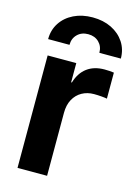

<svg xmlns="http://www.w3.org/2000/svg" viewBox="-115 -811 614 873"><g transform="rotate(15 192.0 -375.0)"><path d="M57.1 0V-529.3H191.9V-439H195.3Q209.5 -486.3 242.2 -510.5Q274.9 -534.7 323.7 -534.7Q335.9 -534.7 347.7 -533.9Q359.4 -533.2 368.2 -531.7V-409.2Q359.4 -411.1 341.6 -412.6Q323.7 -414.1 306.6 -414.1Q274.9 -414.1 250 -400.1Q225.1 -386.2 210.7 -359.9Q196.3 -333.5 196.3 -296.4V0ZM40 -601.6Q40 -644.5 61.8 -678Q83.5 -711.4 122.3 -730.5Q161.1 -749.5 210.9 -749.5Q261.2 -749.5 299.8 -730.5Q338.4 -711.4 360.4 -678Q382.3 -644.5 382.3 -601.6H281.2Q281.2 -631.8 261.7 -651.1Q242.2 -670.4 210.9 -670.4Q179.7 -670.4 160.2 -651.1Q140.6 -631.8 140.6 -601.6Z"/></g></svg>

Font: Inter Cardless Tabular Bold
Style: Bold
Weight: 700
Designer: Rasmus Andersson
Foundry: rsms
Version: Version 4.000;git-4fc901f